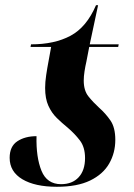

<svg xmlns="http://www.w3.org/2000/svg" viewBox="-20 -706 514 736"><path d="M198 10Q114 10 65.5 -19Q17 -48 17 -101Q17 -145 46.5 -164.5Q76 -184 120 -184Q118 -103 139 -51.5Q160 0 214 0Q257 0 281.5 -26.5Q306 -53 306 -100Q306 -142 286 -168Q266 -194 239 -217Q218 -234 198 -253.5Q178 -273 165.5 -300.5Q153 -328 153 -369Q153 -391 157 -418Q161 -445 166 -471L176 -526H97L99 -536Q189 -536 250.5 -569Q312 -602 348 -686H356L324 -536H435L433 -526H322L311 -469Q307 -452 304 -432.5Q301 -413 301 -397Q301 -359 319 -336.5Q337 -314 360 -293Q385 -271 403.5 -244Q422 -217 422 -170Q422 -120 398.5 -79Q375 -38 325.5 -14Q276 10 198 10Z"/></svg>

Font: Noto Serif Display SemiCondensed
Style: Bold Italic
Weight: 700
Width: 4
Italic angle: -12°
Designer: Monotype Design Team
Foundry: Monotype Imaging Inc.
Version: Version 2.009